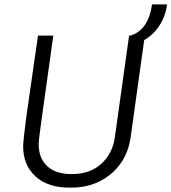

<svg xmlns="http://www.w3.org/2000/svg" viewBox="-20 -849 785 879"><path d="M297 10Q199 10 142.5 -41.5Q86 -93 86 -179Q86 -190 89 -218.5Q92 -247 97 -287Q102 -327 109 -373.5Q116 -420 122.5 -467.5Q129 -515 135.5 -558Q142 -601 146.5 -634.5Q151 -668 154 -686H224Q208 -571 196.5 -489Q185 -407 177.5 -353Q170 -299 165.5 -266Q161 -233 159 -215.5Q157 -198 157 -189Q157 -125 196 -88.5Q235 -52 309 -52Q392 -52 444 -99.5Q496 -147 506 -222L571 -686H643L578 -220Q568 -150 530.5 -98.5Q493 -47 435.5 -18.5Q378 10 305 10ZM571 -639 577 -686Q619 -699 643.5 -735Q668 -771 676 -829H745Q739 -782 716.5 -742.5Q694 -703 657.5 -676.5Q621 -650 571 -639Z"/></svg>

Font: Chivo ExtraLight
Style: Italic
Weight: 250
Italic angle: -8.05°
Designer: Hector Gatti
Foundry: Omnibus-Type
Version: Version 2.002